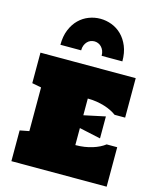

<svg xmlns="http://www.w3.org/2000/svg" viewBox="-140 -1079 961 1175"><g transform="rotate(15 340.5 -491.5)"><path d="M152.3 -765.6Q152.3 -820.3 169.2 -861.1Q186 -901.9 213.6 -929Q241.2 -956.1 276.4 -969.5Q311.5 -982.9 348.1 -982.9Q385.3 -982.9 420.7 -969.5Q456.1 -956.1 483.6 -929Q511.2 -901.9 528.1 -861.1Q544.9 -820.3 544.9 -765.6H413.6Q413.6 -783.7 408 -797.6Q402.3 -811.5 393.1 -821Q383.8 -830.6 372.3 -835.2Q360.8 -839.8 348.6 -839.8Q336.4 -839.8 324.7 -835.2Q313 -830.6 304 -821Q294.9 -811.5 289.3 -797.6Q283.7 -783.7 283.7 -765.6ZM399.4 -385.3 534.7 -414.1V-274.9L399.4 -304.2V-196.3Q428.7 -196.3 456.1 -200.4Q483.4 -204.6 506.8 -211.9Q530.3 -219.2 549.8 -229Q569.3 -238.8 583.5 -250H650.4V0H46.9V-194.8L105.5 -206.1V-482.9L46.9 -494.1V-687.5H650.4V-437.5H583.5Q569.3 -448.2 549.8 -458Q530.3 -467.8 506.8 -475.1Q483.4 -482.4 456.1 -486.8Q428.7 -491.2 399.4 -491.2Z"/></g></svg>

Font: Holtwood One SC
Style: Regular
Weight: 400
Version: Version 1.000